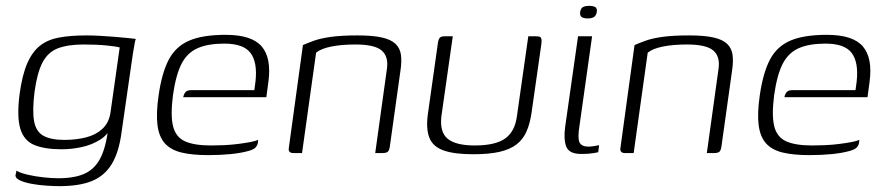

<svg xmlns="http://www.w3.org/2000/svg" viewBox="-20 -523 3021 656"><path d="M183 113Q167 113 141.5 111.5Q116 110 90.5 105.5Q65 101 48.5 93.5Q32 86 33 75Q34 72 35 67Q36 62 36 60Q49 68 75 74Q101 80 129.5 83Q158 86 179 86Q238 86 273 68.5Q308 51 326.5 10Q345 -31 351 -98L366 -99Q351 -64 322.5 -46Q294 -28 259.5 -20.5Q225 -13 190 -13Q133 -13 97.5 -27.5Q62 -42 49.5 -83Q37 -124 47 -202Q56 -268 73.5 -307.5Q91 -347 117.5 -367.5Q144 -388 183 -395Q222 -402 276 -402Q298 -402 323.5 -400.5Q349 -399 374 -397Q399 -395 417.5 -393Q436 -391 444 -390Q442 -386 439.5 -371.5Q437 -357 434 -339Q431 -321 429 -305L395 -69Q386 -2 361.5 38Q337 78 294 95.5Q251 113 183 113ZM200 -45Q240 -45 273.5 -53.5Q307 -62 329 -82Q351 -102 357 -135L389 -361Q379 -364 345.5 -367.5Q312 -371 266 -371Q212 -371 178 -358Q144 -345 125.5 -310Q107 -275 98 -209Q90 -145 96.5 -109Q103 -73 128.5 -59Q154 -45 200 -45Z M691 7Q636 7 599.5 -2Q563 -11 543 -33.5Q523 -56 518 -96Q513 -136 522 -198Q533 -274 556.5 -319Q580 -364 626 -384Q672 -404 751 -404Q840 -404 874 -364.5Q908 -325 897 -243L890 -191H606Q608 -201 613.5 -208Q619 -215 633 -215H849L853 -245Q860 -310 836 -342Q812 -374 746 -374Q691 -374 655.5 -358.5Q620 -343 600.5 -305.5Q581 -268 571 -198Q562 -128 571.5 -91Q581 -54 612.5 -40Q644 -26 701 -26Q721 -26 744.5 -27Q768 -28 792 -31Q816 -34 834.5 -37.5Q853 -41 862 -45L861 -35Q860 -27 853.5 -19.5Q847 -12 828 -7Q803 0 768 3.5Q733 7 691 7Z M983 0Q963 0 967 -19L1015 -369Q1031 -376 1053 -384Q1075 -392 1110.5 -397Q1146 -402 1202 -402Q1253 -402 1284.5 -395Q1316 -388 1331.5 -373Q1347 -358 1350 -335Q1353 -312 1348 -280L1312 -23Q1311 -15 1308.5 -9.5Q1306 -4 1300.5 -2Q1295 0 1286 0H1262L1302 -288Q1308 -330 1284 -350.5Q1260 -371 1195 -371Q1147 -371 1112 -364Q1077 -357 1060 -343L1012 0Z M1527 -399 1488 -125Q1482 -71 1510 -48.5Q1538 -26 1602 -26Q1672 -26 1705.5 -49.5Q1739 -73 1746 -125L1785 -399Q1786 -399 1789.5 -399Q1793 -399 1797 -399Q1801 -399 1805 -399Q1809 -399 1810 -399Q1820 -399 1824 -397.5Q1828 -396 1829.5 -391Q1831 -386 1830 -375L1796 -137Q1791 -102 1779.5 -75Q1768 -48 1746 -30.5Q1724 -13 1688 -4.5Q1652 4 1597 4Q1532 4 1495.5 -9Q1459 -22 1447 -52.5Q1435 -83 1442 -134L1476 -375Q1478 -389 1482.5 -394Q1487 -399 1499 -399Q1507 -399 1513 -399Q1519 -399 1527 -399Z M1966 3Q1925 3 1915 -21.5Q1905 -46 1911 -90L1955 -399H2003L1960 -94Q1953 -51 1960 -36.5Q1967 -22 1991 -22Q1998 -22 2011 -24Q2024 -26 2027 -27L2024 -3Q2020 -2 2012 -0.5Q2004 1 1992.5 2Q1981 3 1966 3ZM1988 -460Q1976 -460 1968.5 -464Q1961 -468 1962 -481Q1964 -495 1972 -499Q1980 -503 1993 -503Q2006 -503 2013.5 -499Q2021 -495 2019 -481Q2016 -468 2008 -464Q2000 -460 1988 -460Z M2116 0Q2096 0 2100 -19L2148 -369Q2164 -376 2186 -384Q2208 -392 2243.5 -397Q2279 -402 2335 -402Q2386 -402 2417.5 -395Q2449 -388 2464.5 -373Q2480 -358 2483 -335Q2486 -312 2481 -280L2445 -23Q2444 -15 2441.5 -9.5Q2439 -4 2433.5 -2Q2428 0 2419 0H2395L2435 -288Q2441 -330 2417 -350.5Q2393 -371 2328 -371Q2280 -371 2245 -364Q2210 -357 2193 -343L2145 0Z M2745 7Q2690 7 2653.5 -2Q2617 -11 2597 -33.5Q2577 -56 2572 -96Q2567 -136 2576 -198Q2587 -274 2610.5 -319Q2634 -364 2680 -384Q2726 -404 2805 -404Q2894 -404 2928 -364.5Q2962 -325 2951 -243L2944 -191H2660Q2662 -201 2667.5 -208Q2673 -215 2687 -215H2903L2907 -245Q2914 -310 2890 -342Q2866 -374 2800 -374Q2745 -374 2709.5 -358.5Q2674 -343 2654.5 -305.5Q2635 -268 2625 -198Q2616 -128 2625.5 -91Q2635 -54 2666.5 -40Q2698 -26 2755 -26Q2775 -26 2798.5 -27Q2822 -28 2846 -31Q2870 -34 2888.5 -37.5Q2907 -41 2916 -45L2915 -35Q2914 -27 2907.5 -19.5Q2901 -12 2882 -7Q2857 0 2822 3.5Q2787 7 2745 7Z"/></svg>

Font: Genos Light
Style: Italic
Weight: 300
Italic angle: -8°
Designer: Robert E. Leuschke
Foundry: Robert E. Leuschke
Version: Version 1.010